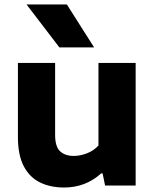

<svg xmlns="http://www.w3.org/2000/svg" viewBox="-20 -828 690 857"><path d="M266 9Q205.5 9 159 -13.5Q112.5 -36 86.2 -85.8Q60 -135.5 60 -216V-547H226V-226.5Q226 -173 248.5 -152.5Q271 -132 309 -132Q338.5 -132 368.5 -143.8Q398.5 -155.5 419.5 -178.5V-547H585.5V0H449L438 -54H431.5Q362 9 266 9ZM245 -616.5 98.5 -808H278.5L400 -616.5Z"/></svg>

Font: Encode Sans SemiExpanded SemiExpanded
Style: Bold
Weight: 700
Width: 6
Designer: Multiple Designers
Foundry: Impallari Type
Version: Version 3.000; ttfautohint (v1.8.3) -l 8 -r 50 -G 200 -x 14 